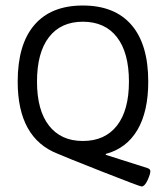

<svg xmlns="http://www.w3.org/2000/svg" viewBox="-20 -554 593 686"><path d="M485.5 112.2Q479.6 112.2 343.2 58.5Q206.9 4.8 185.9 -4.8Q43.2 -60.6 43.2 -262.4Q43.2 -395.6 102.9 -464.9Q162.5 -534.3 275.9 -534.3Q390 -534.3 449.9 -464.7Q509.7 -395.2 509.7 -262.4Q509.7 -155.4 470.9 -89.6Q432 -23.8 357.9 -4V-0.8L506.5 46.4Q517.2 49.9 517.2 57.5Q517.2 68.2 507.1 90.2Q497 112.2 485.5 112.2ZM275.9 -50.3Q355.1 -50.3 397.9 -105.2Q440.7 -160.1 440.7 -262.4Q440.7 -365.8 397.9 -421.1Q355.1 -476.4 275.9 -476.4Q197.4 -476.4 154.8 -421.1Q112.2 -365.8 112.2 -262.4Q112.2 -160.1 155 -105.2Q197.8 -50.3 275.9 -50.3Z"/></svg>

Font: Jaldi
Style: Regular
Weight: 400
Designer: Pablo Cosgaya and Nicolas Silva
Foundry: Omnibus-Type
Version: Version 1.001;PS 001.001;hotconv 1.0.70;makeotf.lib2.5.58329